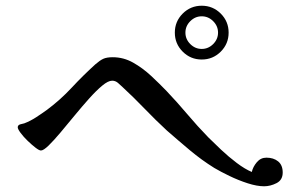

<svg xmlns="http://www.w3.org/2000/svg" viewBox="-20 -783 1040 671"><path d="M742 -669Q742 -692 725 -709Q708 -726 685 -726Q662 -726 645 -709Q628 -692 628 -669Q628 -646 645 -629Q662 -612 685 -612Q708 -612 725 -629Q742 -646 742 -669ZM968 -180Q968 -154 946.5 -143Q925 -132 903 -132Q878 -132 845.5 -142.5Q813 -153 782 -168Q751 -183 729 -196Q684 -224 643.5 -258Q603 -292 563 -327Q523 -364 485.5 -403Q448 -442 408 -479Q401 -486 392 -493.5Q383 -501 372 -501Q358 -501 337 -483.5Q316 -466 291 -438Q266 -410 240.5 -379Q215 -348 191.5 -320Q168 -292 150 -274.5Q132 -257 123 -257Q117 -257 104 -267Q91 -277 76.5 -291Q62 -305 52 -318.5Q42 -332 42 -338Q42 -346 51 -348.5Q60 -351 65 -352Q86 -360 106 -373Q126 -386 144 -399Q191 -434 230.5 -476.5Q270 -519 313 -558Q329 -572 341 -577.5Q353 -583 374 -583Q412 -583 445.5 -564Q479 -545 508.5 -517.5Q538 -490 562 -465Q600 -425 635 -383.5Q670 -342 708 -303Q727 -284 753 -259.5Q779 -235 807.5 -213.5Q836 -192 860 -182Q864 -200 877.5 -216Q891 -232 911 -232Q936 -232 952 -219Q968 -206 968 -180ZM779 -669Q779 -630 751.5 -602.5Q724 -575 685 -575Q646 -575 618.5 -602.5Q591 -630 591 -669Q591 -708 618.5 -735.5Q646 -763 685 -763Q724 -763 751.5 -735.5Q779 -708 779 -669Z"/></svg>

Font: Kaisei Decol Medium
Style: Regular
Weight: 500
Designer: Font-Kai, 金井和夫
Foundry: KAZUO KANAI
Version: Version 5.003